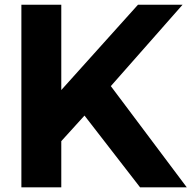

<svg xmlns="http://www.w3.org/2000/svg" viewBox="-20 -798 816 818"><path d="M241.1 -196.7V0H71.1V-777.8H241.1V-414.4L567.8 -777.8H757.8L452.2 -431.1L775.6 0H576.7L340 -305.6Z"/></svg>

Font: Paperlogy 8 ExtraBold
Style: Regular
Weight: 800
Designer: redesigned by Lee Juim, glyphs from Gmarket Sans & Montserrat
Foundry: PT&
Version: Version 1.001